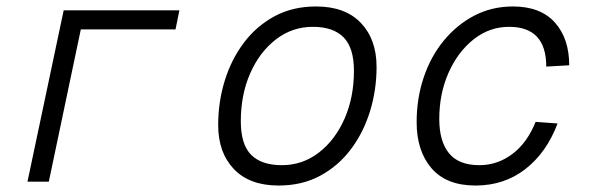

<svg xmlns="http://www.w3.org/2000/svg" viewBox="-20 -562 1840 594"><path d="M65 0 177 -530H535L523 -471H230L131 0Z M842 12Q752 12 703.5 -39Q655 -90 655 -175Q655 -247 675.5 -313Q696 -379 735 -430.5Q774 -482 830 -512Q886 -542 958 -542Q1048 -542 1096.5 -491Q1145 -440 1145 -355Q1145 -283 1124.5 -217Q1104 -151 1065 -99.5Q1026 -48 970 -18Q914 12 842 12ZM852 -51Q916 -51 966.5 -90Q1017 -129 1046 -195Q1075 -261 1075 -343Q1075 -414 1043 -446.5Q1011 -479 948 -479Q884 -479 833.5 -440Q783 -401 754 -335Q725 -269 725 -187Q725 -115 757 -83Q789 -51 852 -51Z M1451 12Q1361 12 1315 -41.5Q1269 -95 1269 -184Q1269 -258 1291 -323Q1313 -388 1353.5 -437Q1394 -486 1448 -514Q1502 -542 1567 -542Q1652 -542 1696.5 -492.5Q1741 -443 1741 -360L1670 -356Q1670 -479 1555 -479Q1494 -479 1445 -440Q1396 -401 1367.5 -336.5Q1339 -272 1339 -194Q1339 -125 1369 -88Q1399 -51 1463 -51Q1519 -51 1565 -85.5Q1611 -120 1637 -185L1705 -180Q1671 -90 1605.5 -39Q1540 12 1451 12Z"/></svg>

Font: Geist Mono Light
Style: Italic
Weight: 300
Italic angle: -12°
Monospace: yes
Designer: Basement.studio, Andrés Briganti, Mateo Zaragoza
Foundry: Basement.studio, Vercel, Andrés Briganti, Guido Ferreyra, Mateo Zaragoza
Version: Version 1.500; ttfautohint (v1.8.4.7-5d5b)